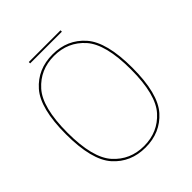

<svg xmlns="http://www.w3.org/2000/svg" viewBox="-205 -866 997 997"><g transform="rotate(-45 293.5 -367.5)"><path d="M286.5 4Q395.5 4 463.2 -72Q531 -148 531 -337.5Q531 -526.5 463.2 -603.2Q395.5 -680 286.5 -680Q177.5 -680 110 -603.5Q42.5 -527 42.5 -337.5Q42.5 -148 110.2 -72Q178 4 286.5 4ZM286.5 -7Q185 -7 119.5 -79.8Q54 -152.5 54 -337.5Q54 -522.5 119.5 -595.8Q185 -669 286.5 -669Q388.5 -669 454 -595.8Q519.5 -522.5 519.5 -337.5Q519.5 -152.5 454 -79.8Q388.5 -7 286.5 -7ZM171.5 -729H404.5V-739H171.5Z"/></g></svg>

Font: Anybody UltraCondensed Thin Thin
Style: Regular
Weight: 250
Version: Version 1.111